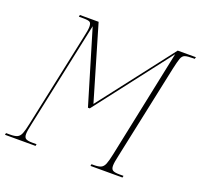

<svg xmlns="http://www.w3.org/2000/svg" viewBox="-142 -853 1038 992"><g transform="rotate(20 377.0 -357.0)"><path d="M-18 0 -16 -10H7Q32 -10 45.5 -16Q59 -22 66.5 -40.5Q74 -59 82 -98L192 -616Q201 -655 201 -673Q201 -693 192.5 -698.5Q184 -704 155 -704H132L134 -714H237L357 -306L672 -714H772L769 -704H760Q730 -704 716 -699.5Q702 -695 695.5 -676.5Q689 -658 680 -617L570 -98Q561 -59 561 -41Q561 -22 571.5 -16Q582 -10 607 -10H630L628 0H452L454 -10H467Q492 -10 505.5 -16Q519 -22 526.5 -40.5Q534 -59 542 -98L666 -692L347 -278H337L216 -682L92 -98Q83 -59 83 -41Q83 -22 93.5 -16Q104 -10 129 -10H152L150 0Z"/></g></svg>

Font: Noto Serif Display ExtraCondensed Thin
Style: Italic
Weight: 100
Width: 2
Italic angle: -12°
Designer: Monotype Design Team
Foundry: Monotype Imaging Inc.
Version: Version 2.009